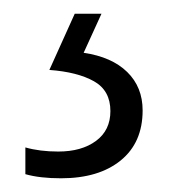

<svg xmlns="http://www.w3.org/2000/svg" viewBox="-20 -20 252 280"><path d="M188 141Q188 188 156 214Q124 240 69 240Q38 240 17 234V195Q38 201 65 201Q99 201 120 185.5Q141 170 141 142Q141 112 117 98.5Q93 85 52 82L89 0H128L102 57Q143 63 165.5 85Q188 107 188 141Z"/></svg>

Font: Noto Sans Ethiopic Condensed Light
Style: Regular
Weight: 300
Width: 3
Designer: Monotype Design Team
Foundry: Monotype Imaging Inc.
Version: Version 2.102; ttfautohint (v1.8.4.7-5d5b)